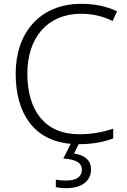

<svg xmlns="http://www.w3.org/2000/svg" viewBox="-20 -744 663 1004"><path d="M456 142C456 92 420 66 367 59L391 10C467 10 523 -2 572 -20V-71C521 -54 464 -42 394 -42C214 -42 123 -167 123 -359C123 -546 227 -672 404 -672C464 -672 519 -659 569 -634L592 -685C538 -711 474 -724 405 -724C187 -724 62 -571 62 -359C62 -149 159 -8 350 8L311 85C372 89 408 105 408 143C408 182 377 200 327 200C305 200 287 199 272 195V234C285 238 303 240 326 240C407 240 456 203 456 142Z"/></svg>

Font: Noto Sans Telugu Light
Style: Regular
Weight: 300
Designer: Jelle Bosma - Monotype Design Team
Foundry: Monotype Imaging Inc.
Version: Version 2.005